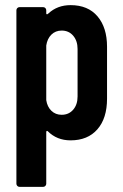

<svg xmlns="http://www.w3.org/2000/svg" viewBox="-20 -539 481 748"><path d="M254.9 -519Q322.8 -519 359.9 -475.3Q397 -431.6 397 -356.9V-154.8Q397 -78.1 359.4 -35.2Q321.8 7.8 254.9 7.8Q201.7 7.8 166 -27.8Q164.1 -29.8 162.1 -28.8Q160.2 -27.8 160.2 -24.9V176.8Q160.2 181.6 156.7 185.3Q153.3 189 147.9 189H56.2Q50.8 189 47.4 185.3Q43.9 181.6 43.9 176.8V-499Q43.9 -503.9 47.4 -507.6Q50.8 -511.2 56.2 -511.2H147.9Q153.3 -511.2 156.7 -507.6Q160.2 -503.9 160.2 -499V-486.8Q160.2 -484.9 161.4 -483.9Q162.6 -482.9 164.6 -483.6Q166.5 -484.4 168.9 -486.8Q203.6 -519 254.9 -519ZM282.2 -348.1Q282.2 -379.9 265.1 -399.9Q248 -419.9 220.2 -419.9Q196.3 -419.9 180.2 -404.1Q164.1 -388.2 160.2 -361.8V-148.9Q164.1 -123 180.2 -107.4Q196.3 -91.8 220.2 -91.8Q248 -91.8 265.1 -111.6Q282.2 -131.3 282.2 -163.1Z"/></svg>

Font: Barlow Condensed SemiBold
Style: Regular
Weight: 600
Width: 3
Designer: Jeremy Tribby
Foundry: Tribby Type
Version: Version 1.422;hotconv 1.0.109;makeotfexe 2.5.65596